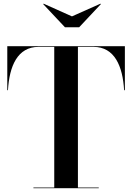

<svg xmlns="http://www.w3.org/2000/svg" viewBox="-20 -994 698 1014"><path d="M360 -907.5 210.5 -974.5 208 -972.5 323 -850H398L513 -972.5L510.5 -974.5ZM156.5 -3.5V0H501.5V-3.5H391.5V-746.5H473.5C585.5 -746.5 628 -644.5 635.5 -517.5H639.5V-750H18.5V-517.5H22C29.5 -644.5 72 -746.5 184 -746.5H266.5V-3.5Z"/></svg>

Font: Bodoni* 48pt Medium
Style: Regular
Weight: 500
Version: Version 2.3